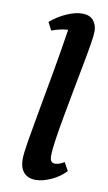

<svg xmlns="http://www.w3.org/2000/svg" viewBox="-86 -777 469 833"><g transform="rotate(10 149.0 -361.0)"><path d="M133 12Q99 12 80.5 -8.5Q62 -29 62 -67Q62 -92 72 -152Q82 -212 97 -294Q112 -376 128.5 -469Q145 -562 159 -654Q142 -653 124 -649Q106 -645 87 -638L69 -673Q102 -701 140 -717.5Q178 -734 207 -734Q241 -734 257 -714.5Q273 -695 273 -667Q273 -650 266.5 -610Q260 -570 249.5 -515Q239 -460 227.5 -399Q216 -338 205.5 -280Q195 -222 188 -175Q181 -128 181 -102Q181 -72 203 -72Q221 -72 244 -86L264 -50Q238 -22 200.5 -5Q163 12 133 12Z"/></g></svg>

Font: Petrona
Style: Bold Italic
Weight: 700
Italic angle: -9°
Designer: Ringo R. Seeber
Foundry: Ringo R. Seeber
Version: Version 2.001; ttfautohint (v1.8.3)